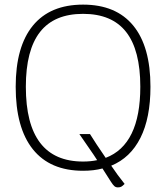

<svg xmlns="http://www.w3.org/2000/svg" viewBox="-20 -730 720 832"><path d="M462 -12Q488 27 520 67Q511 76 505.5 79Q500 82 491 82Q482 82 476 77Q470 72 461 58L424 0Q387 10 340 10Q197 10 122.5 -83Q48 -176 48 -354Q48 -528 122.5 -619Q197 -710 340 -710Q483 -710 557.5 -619Q632 -528 632 -354Q632 -219 588.5 -132.5Q545 -46 462 -12ZM588 -354Q588 -513 526.5 -591.5Q465 -670 340 -670Q215 -670 153.5 -591.5Q92 -513 92 -354Q92 -30 340 -30Q373 -30 401 -36L386 -59Q345 -119 324 -149H370Q394 -110 438 -46Q588 -103 588 -354Z"/></svg>

Font: Krub ExtraLight
Style: Regular
Weight: 275
Designer: Ekaluck Peanpanawate
Foundry: Cadson Demak Co.,Ltd.
Version: Version 1.000; ttfautohint (v1.6)